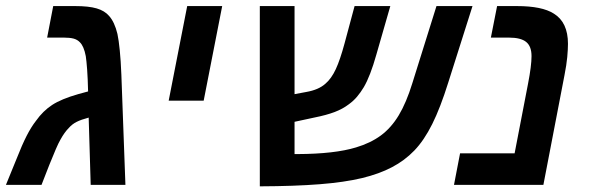

<svg xmlns="http://www.w3.org/2000/svg" viewBox="-39 -624 2004 648"><path d="M214.8 -603.5Q260.3 -603.5 287.1 -595.7Q314 -587.9 329.1 -570.3Q347.7 -549.8 357.4 -509.3Q361.8 -488.8 365.2 -454.3Q368.7 -419.9 370.6 -372.1L384.3 0H267.1L260.3 -227.1Q234.4 -220.2 219.5 -212.6Q204.6 -205.1 193.4 -192.4Q178.7 -177.7 165 -152.8Q158.2 -141.1 149.2 -120.1Q140.1 -99.1 127.4 -67.4L101.1 0H-19L17.1 -88.4Q35.2 -134.8 50.8 -165.3Q66.4 -195.8 82.5 -216.3Q106 -249.5 137 -269.8Q168 -290 224.6 -306.2L258.3 -315.4Q257.3 -359.4 255.1 -389.2Q252.9 -418.9 250.5 -434.6Q244.1 -468.3 230.5 -481.4Q222.2 -490.2 209.5 -493.7Q196.8 -497.1 176.8 -497.1H120.1L140.6 -603.5Z M710.9 -603.5 648.4 -284.2H530.3L592.8 -603.5Z M1283.7 -59.6Q1241.2 -37.1 1182.4 -22.9Q1123.5 -8.8 1039.8 -2.2Q956.1 4.4 837.9 4.9V-603.5H955.1V-306.2L994.1 -313.5Q1036.6 -320.8 1059.6 -341.8Q1079.6 -358.9 1094.2 -390.4Q1108.9 -421.9 1124 -478L1157.7 -603.5H1278.3L1231 -439Q1210.9 -367.7 1189 -330.1Q1178.2 -312 1166 -297.6Q1153.8 -283.2 1138.2 -272Q1117.7 -256.3 1090.1 -245.8Q1062.5 -235.4 1022.9 -227.5L955.1 -212.9V-104H965.8Q1090.3 -104.5 1162.6 -126.5Q1211.4 -141.1 1246.3 -166.7Q1281.2 -192.4 1306.9 -235.1Q1332.5 -277.8 1352.5 -342.8L1434.1 -603.5H1555.7L1474.1 -346.2Q1447.3 -260.3 1419.7 -205.1Q1392.1 -149.9 1359.4 -116Q1326.7 -82 1283.7 -59.6Z M1866.2 -370.6 1794.9 0H1493.2L1513.7 -106.4H1697.8L1743.2 -341.8Q1754.9 -402.3 1754.9 -434.6Q1754.9 -467.8 1736.8 -482.4Q1718.8 -497.1 1678.7 -497.1H1617.7L1638.7 -603.5H1705.6Q1790.5 -603.5 1830.1 -578.1Q1877.9 -548.8 1877.9 -476.1Q1877.9 -458.5 1875.5 -431.6Q1873 -404.8 1866.2 -370.6Z"/></svg>

Font: Arimo SemiBold
Style: Italic
Weight: 600
Italic angle: -12°
Version: Version 1.33